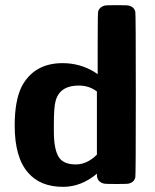

<svg xmlns="http://www.w3.org/2000/svg" viewBox="-20 -714 601 745"><path d="M356 -40Q295 11 225 11Q136 11 89 -44Q37 -103 37 -227Q37 -321 63 -376Q111 -469 223 -469Q292 -469 349 -433L359 -426V-546Q359 -663 361 -671Q367 -687 385 -692Q389 -694 433 -694Q477 -694 481 -692Q500 -687 505 -669Q507 -663 507 -347Q507 -31 505 -25Q500 -7 481 -2Q477 0 432 0Q386 0 382 -2Q356 -9 356 -36ZM189 -203Q189 -138 206.5 -107Q224 -76 274 -76Q318 -76 356 -114V-359Q326 -382 286 -382Q239 -382 215 -358Q200 -342 195 -319Q189 -297 189 -229Z"/></svg>

Font: KaTeX_SansSerif
Style: Bold
Weight: 700
Version: Version 1.1; ttfautohint (v1.3)